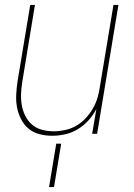

<svg xmlns="http://www.w3.org/2000/svg" viewBox="-20 -540 540 775"><path d="M191 8Q164 8 139 1.5Q114 -5 95 -21Q76 -37 64.5 -60Q53 -83 48.5 -108Q44 -133 45.5 -159.5Q47 -186 51 -213L102 -520H121L70 -210Q66 -186 65 -162Q64 -138 68 -115Q72 -92 82.5 -71.5Q93 -51 110 -36.5Q127 -22 150 -16Q173 -10 197 -10Q219 -10 242.5 -15Q266 -20 287 -32Q308 -44 325 -62Q342 -80 354 -100.5Q366 -121 373 -143.5Q380 -166 383 -189L438 -520H458L372 0H352L369 -100Q356 -75 337 -54Q318 -33 294 -18.5Q270 -4 243.5 2Q217 8 191 8ZM178 215 207 40H227L198 215Z"/></svg>

Font: Iosevka SS04 Thin
Style: Italic
Weight: 100
Italic angle: -9°
Monospace: yes
Designer: Belleve Invis
Foundry: Belleve Invis
Version: Version 19.0.0; ttfautohint (v1.8.4)